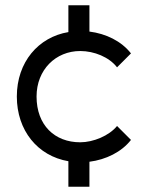

<svg xmlns="http://www.w3.org/2000/svg" viewBox="-20 -710 560 730"><path d="M478 -178 425 -231C395 -194 335 -169 285 -169C188 -169 119 -234 119 -343C119 -445 192 -516 285 -516C338 -516 395 -493 425 -454L478 -507C441 -554 383 -582 320 -590V-690H240V-588C126 -569 44 -474 44 -343C44 -214 123 -117 240 -97V0H320V-95C383 -103 442 -132 478 -178Z"/></svg>

Font: Kreadon Medium
Style: Regular
Weight: 500
Designer: kohakuno
Foundry: StudioGnu
Version: Version 1.000;Glyphs 3.1.2 (3151)